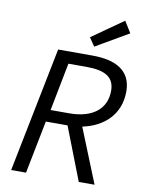

<svg xmlns="http://www.w3.org/2000/svg" viewBox="-94 -928 743 993"><g transform="rotate(10 277.5 -431.5)"><path d="M519 -803 482 -863 317 -747 347 -703ZM551 -503C551 -613 469 -656 346 -656H166L35 0H113L168 -278H282L390 0H473L358 -285C469 -308 551 -382 551 -503ZM280 -341H182L231 -593H327C423 -593 473 -565 473 -493C473 -400 405 -341 280 -341Z"/></g></svg>

Font: Cambridge Sans Italic
Style: Regular
Weight: 400
Italic angle: -11°
Version: Version 2.000;PS 002.000;hotconv 1.0.88;makeotf.lib2.5.64775